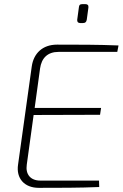

<svg xmlns="http://www.w3.org/2000/svg" viewBox="-20 -905 591 925"><path d="M366 -794H380C391 -794 396 -799 398 -810L406 -869C407 -880 402 -885 392 -885H376C365 -885 361 -881 360 -869L352 -810C351 -800 356 -794 366 -794ZM262 -655H545L551 -686C454 -690 355 -690 255 -690C185 -690 142 -648 133 -585L67 -112C57 -46 97 0 167 0C263 0 362 0 458 -4L457 -35H174C127 -35 102 -65 109 -112L142 -351L462 -352L467 -385H147L173 -575C180 -625 209 -655 262 -655Z"/></svg>

Font: Exo 2 Extra Light
Style: Italic
Weight: 250
Italic angle: -8°
Designer: Natanael Gama
Version: Version 1.001;PS 001.001;hotconv 1.0.88;makeotf.lib2.5.64775